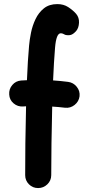

<svg xmlns="http://www.w3.org/2000/svg" viewBox="-20 -871 437 957"><path d="M25.9 -399.9Q23.9 -426.8 41.3 -447.3Q58.6 -467.8 85.4 -469.7Q100.6 -470.7 114.3 -471.2Q116.2 -519.5 118.9 -563.5Q121.6 -607.4 125 -644.5Q127.4 -672.4 134.5 -707.8Q141.6 -743.2 157 -775.6Q172.4 -808.1 198.7 -829.3Q225.1 -850.6 265.6 -850.6Q296.9 -850.6 319.8 -835.7Q342.8 -820.8 359.4 -802.2Q375 -783.7 373.8 -757.8Q372.6 -731.9 359.9 -716.8Q344.7 -699.7 332 -696.8Q319.3 -693.8 305.2 -697.3Q292.5 -705.1 282.7 -705.1Q260.3 -705.1 254.4 -633.3Q251.5 -599.1 249 -557.4Q246.6 -515.6 244.6 -470.2Q280.8 -467.8 319.3 -462.9Q345.7 -459.5 362.5 -438.5Q379.4 -417.5 376.5 -391.1Q373 -364.7 351.8 -347.9Q330.6 -331.1 304.2 -334Q272 -337.9 240.2 -339.8Q237.8 -247.1 236.6 -156.5Q235.4 -65.9 235.4 2Q235.4 28.8 216.1 47.6Q196.8 66.4 169.9 66.4Q143.1 66.4 124.3 47.6Q105.5 28.8 105.5 2Q105.5 -66.4 106.4 -157Q107.4 -247.6 109.9 -341.3Q102.5 -340.8 95.2 -340.3Q68.4 -338.4 47.9 -355.7Q27.3 -373 25.9 -399.9Z"/></svg>

Font: Mikhak Bold
Style: Regular
Weight: 700
Designer: Amin Abedi
Version: Version 3.3